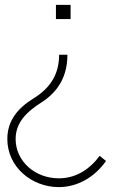

<svg xmlns="http://www.w3.org/2000/svg" viewBox="-20 -520 510 786"><path d="M117 -117C54 -78 10 -27 10 49C10 164 110 246 221 246C296 246 367 206 414 139L388 118C345 176 288 210 221 210C123 210 44 140 44 49C44 -17 87 -61 150 -101C219 -145 256 -209 256 -296H222C222 -220 190 -162 117 -117ZM209 -442H269V-500H209Z"/></svg>

Font: Kreadon Extra Light
Style: Regular
Weight: 200
Designer: kohakuno
Foundry: StudioGnu
Version: Version 1.000;Glyphs 3.1.2 (3151)